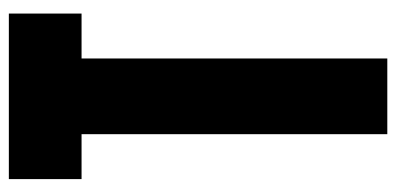

<svg xmlns="http://www.w3.org/2000/svg" viewBox="-252 -648 899 436"><g transform="rotate(-90 198.0 -429.5)"><path d="M283.7 0H111.8V-694.3H9.8V-859.4H385.7V-694.3H283.7Z"/></g></svg>

Font: Anton
Style: Regular
Weight: 400
Designer: Vernon Adams, Tural Alisoy
Foundry: Vernon Adams
Version: Version 2.300